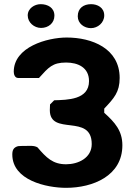

<svg xmlns="http://www.w3.org/2000/svg" viewBox="-20 -894 656 921"><path d="M39 -153C39 -29 203 7 297 7C425 7 567 -50 567 -197C567 -267 531 -307 480 -353V-373C527 -423 554 -452 554 -520C554 -662 421 -714 300 -714C207 -714 46 -669 46 -550C46 -538 51 -520 67 -520H167C213 -571 232 -594 297 -594C353 -594 407 -571 407 -505C407 -415 303 -415 240 -413L220 -393C220 -393 219 -374 219 -366C219 -239 420 -352 420 -203C420 -136 355 -106 297 -106C233 -106 202 -138 160 -187C144 -197 119 -194 103 -194C98 -194 72 -194 67 -193C45 -187 39 -174 39 -153ZM113 -820C113 -786 144 -760 177 -760C212 -760 241 -783 241 -819C241 -857 209 -874 175 -874C146 -874 113 -854 113 -820ZM353 -816C353 -781 384 -759 416 -759C449 -759 480 -785 480 -820C480 -858 447 -874 417 -874C381 -874 353 -855 353 -816Z"/></svg>

Font: Asimov Print
Style: C
Weight: 500
Designer: Google
Version: Version 2.000980: 2014